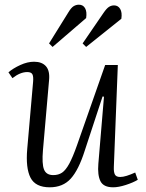

<svg xmlns="http://www.w3.org/2000/svg" viewBox="-20 -784 620 818"><path d="M16 -476Q36 -493 66.5 -507Q97 -521 125 -521Q159 -521 176 -501.5Q193 -482 189 -442L163 -144Q158 -86 167.5 -62Q177 -38 207 -38Q229 -38 244.5 -48.5Q260 -59 275 -86.5Q290 -114 308 -165L428 -507H482L465 -73Q464 -51 469.5 -40.5Q475 -30 492 -30Q504 -30 520 -35Q536 -40 556 -49L567 -18Q547 -6 516 4Q485 14 462 14Q421 14 408 -12Q395 -38 399 -86L423 -372L417 -373L341 -142Q315 -60 281.5 -23Q248 14 192 14Q131 14 110 -27Q89 -68 96 -149L121 -435Q123 -458 118 -467.5Q113 -477 96 -477Q66 -477 33 -451ZM271 -731Q283 -751 293.5 -757.5Q304 -764 316 -764Q334 -764 342.5 -749Q351 -734 347 -707L204 -584L189 -599ZM421 -729Q434 -748 444 -754.5Q454 -761 466 -761Q483 -761 492 -746Q501 -731 497 -704L347 -584L332 -599Z"/></svg>

Font: Literata 36pt Light
Style: Italic
Weight: 300
Italic angle: -2°
Designer: Latin by Veronika Burian and Jose Scaglione. Greek by Irene Vlachou. Cyrillic by Vera Evstafieva
Foundry: TypeTogether
Version: Version 3.002